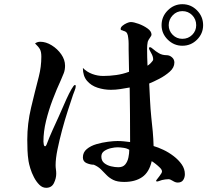

<svg xmlns="http://www.w3.org/2000/svg" viewBox="-20 -849 1040 915"><path d="M596 -135Q586 -142 569 -144.5Q552 -147 540 -147Q527 -147 509 -143Q491 -139 477 -129.5Q463 -120 463 -103Q463 -83 476.5 -72Q490 -61 509 -56.5Q528 -52 544 -52Q566 -52 577 -65.5Q588 -79 592 -98.5Q596 -118 596 -135ZM915 -729Q915 -757 896 -776.5Q877 -796 849 -796Q822 -796 803 -776Q784 -756 784 -729Q784 -702 803 -683Q822 -664 849 -664Q877 -664 896 -683Q915 -702 915 -729ZM341 -439Q341 -430 336 -418Q331 -406 328 -397Q318 -367 303.5 -322.5Q289 -278 276 -229.5Q263 -181 254 -137Q245 -93 245 -62Q245 -52 246.5 -42Q248 -32 248 -21Q248 1 237 23.5Q226 46 200 46Q182 46 167.5 31.5Q153 17 142 -4Q131 -25 124.5 -46.5Q118 -68 116 -81Q112 -107 111 -132.5Q110 -158 110 -183Q110 -260 128 -335.5Q146 -411 165 -484Q177 -531 177 -579Q177 -602 170.5 -614Q164 -626 147 -642Q158 -650 172 -650Q199 -650 226.5 -633Q254 -616 272 -590Q290 -564 290 -536Q290 -516 284 -500.5Q278 -485 270 -467Q250 -424 231 -374Q212 -324 199.5 -273Q187 -222 187 -174Q187 -170 188.5 -161Q190 -152 195 -152Q198 -152 199.5 -155.5Q201 -159 202 -160Q215 -195 230.5 -229Q246 -263 261 -296Q264 -302 274 -325.5Q284 -349 296.5 -376.5Q309 -404 320.5 -424Q332 -444 337 -444Q341 -444 341 -439ZM861 -19Q861 -3 853 9Q845 21 827 21Q816 21 803.5 13Q791 5 783 5Q776 5 768 6Q760 7 752 9Q748 10 740 13Q732 16 728 16Q724 16 724 11Q729 4 740.5 -10.5Q752 -25 752 -32Q752 -40 742.5 -49.5Q733 -59 721.5 -68Q710 -77 703 -81Q691 -28 657.5 -5Q624 18 572 18Q539 18 520 8.5Q501 -1 488 -14.5Q475 -28 461.5 -41.5Q448 -55 427 -64Q411 -64 393 -71.5Q375 -79 375 -99Q375 -123 393.5 -138.5Q412 -154 439.5 -162Q467 -170 494.5 -173.5Q522 -177 540 -177Q555 -177 570 -175.5Q585 -174 600 -172V-182Q600 -244 599.5 -306.5Q599 -369 598 -432Q576 -428 553.5 -424.5Q531 -421 508 -421Q476 -421 445 -431Q414 -441 394.5 -464Q375 -487 375 -525Q394 -506 419.5 -496.5Q445 -487 472 -487Q503 -487 534.5 -491.5Q566 -496 595 -507Q594 -533 594 -559.5Q594 -586 593 -613Q593 -627 593 -641Q593 -655 591 -669Q590 -682 585.5 -690.5Q581 -699 568 -702Q565 -704 560 -705Q555 -706 555 -711Q555 -719 564 -726.5Q573 -734 584.5 -739Q596 -744 603 -744Q617 -744 640.5 -735.5Q664 -727 683 -713.5Q702 -700 702 -684Q702 -679 694.5 -669Q687 -659 684 -650Q681 -634 681 -617Q681 -597 681.5 -576.5Q682 -556 683 -536Q688 -538 699 -549Q710 -560 710 -566Q710 -580 700 -597Q690 -614 690 -619Q690 -624 695 -624Q700 -624 710.5 -614.5Q721 -605 737 -595.5Q753 -586 774 -586Q788 -586 799.5 -576Q811 -566 811 -551Q811 -527 789 -507.5Q767 -488 739 -473.5Q711 -459 691 -451Q693 -411 695 -370.5Q697 -330 701 -290Q705 -256 708 -222Q711 -188 712 -153Q733 -147 758.5 -135Q784 -123 807.5 -105Q831 -87 846 -65.5Q861 -44 861 -19ZM948 -729Q948 -689 919 -660Q890 -631 849 -631Q809 -631 779.5 -660Q750 -689 750 -729Q750 -770 779.5 -799.5Q809 -829 849 -829Q890 -829 919 -799.5Q948 -770 948 -729Z"/></svg>

Font: Kaisei HarunoUmi
Style: Bold
Weight: 700
Designer: Font-Kai, 金井和夫
Foundry: KAZUO KANAI
Version: Version 5.003